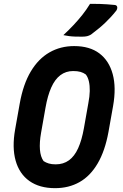

<svg xmlns="http://www.w3.org/2000/svg" viewBox="-20 -960 640 1000"><path d="M366 -720Q447 -720 497.5 -682Q548 -644 567 -574Q586 -504 569 -408L545 -273Q527 -174 488.5 -108.5Q450 -43 394 -11.5Q338 20 267 20Q186 20 133.5 -17Q81 -54 61.5 -123Q42 -192 59 -287L83 -422Q101 -522 140.5 -588Q180 -654 237.5 -687Q295 -720 366 -720ZM194 -269Q185 -218 188 -180.5Q191 -143 207 -121Q219 -113 234 -108.5Q249 -104 270 -104Q310 -104 339 -125Q368 -146 387 -188Q406 -230 417 -292L440 -422Q447 -458 447.5 -486Q448 -514 443 -536Q438 -558 427 -572Q415 -581 399.5 -585.5Q384 -590 361 -590Q323 -590 294.5 -568.5Q266 -547 247 -504.5Q228 -462 217 -399ZM449 -940Q479 -940 499.5 -939.5Q520 -939 538.5 -937.5Q557 -936 579 -934Q589 -932 590.5 -923.5Q592 -915 586 -905Q570 -885 556 -870Q542 -855 528 -841.5Q514 -828 496.5 -813.5Q479 -799 454 -780Q444 -774 433.5 -771.5Q423 -769 407 -769Q387 -769 370.5 -769.5Q354 -770 339.5 -772Q325 -774 310 -777Q339 -804 363 -829.5Q387 -855 408.5 -882Q430 -909 449 -940Z"/></svg>

Font: Rec Mono Semicasual
Style: Bold Italic
Weight: 700
Italic angle: -10°
Version: Version 1.085; ttfautohint (v1.8.4.7-5d5b)